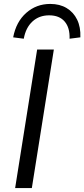

<svg xmlns="http://www.w3.org/2000/svg" viewBox="-20 -957 429 977"><path d="M57 0 169 -705H254L142 0ZM101 -760 47 -767Q62 -846 113.5 -891.5Q165 -937 236 -937Q284 -937 319 -916Q354 -895 372.5 -857Q391 -819 389 -767L334 -760Q336 -816 309 -847.5Q282 -879 230 -879Q179 -879 145 -847.5Q111 -816 101 -760Z"/></svg>

Font: Nunito Sans 10pt
Style: Italic
Weight: 400
Italic angle: -9°
Designer: Vernon Adams
Foundry: Vernon Adams
Version: Version 3.101;gftools[0.9.27]